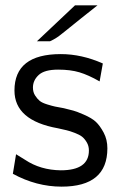

<svg xmlns="http://www.w3.org/2000/svg" viewBox="-20 -688 446 717"><path d="M28 -39 40 -112 74 -91Q131 -53 207 -52Q312 -52 312 -126Q312 -143 304 -156.5Q296 -170 286.5 -177.5Q277 -185 258.5 -192Q240 -199 229 -201.5Q218 -204 196 -209Q34 -238 34 -350Q34 -486 207 -486Q285 -486 364 -451L352 -384Q310 -408 276.5 -418Q243 -428 197 -428Q146 -428 124.5 -408Q103 -388 103 -361Q103 -344 111 -331.5Q119 -319 128 -311.5Q137 -304 156.5 -298Q176 -292 186 -290Q196 -288 218 -284Q244 -277 253.5 -275Q263 -273 293 -260Q323 -247 338 -233Q353 -219 367 -193Q381 -167 381 -134Q381 9 210 9Q116 9 28 -39ZM118 -534 260 -668H344Q313 -644 283.5 -620Q254 -596 240 -585Q226 -574 212.5 -563Q199 -552 192.5 -548Q186 -544 180 -540.5Q174 -537 167 -534Z"/></svg>

Font: Coval
Style: Light
Weight: 300
Foundry: Context Ltd
Version: Version 001.000